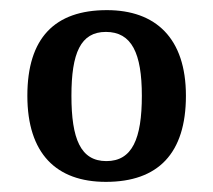

<svg xmlns="http://www.w3.org/2000/svg" viewBox="-20 -739 420 379"><path d="M189 -380C292 -380 347 -436 347 -550C347 -664 287 -719 191 -719C88 -719 34 -664 34 -550C34 -436 91 -380 189 -380ZM190 -421C139 -421 121 -465 121 -550C121 -634 139 -676 189 -676C240 -676 260 -634 260 -550C260 -465 241 -421 190 -421Z"/></svg>

Font: Noto Serif Armenian SemiCondensed Medium
Style: Regular
Weight: 500
Width: 4
Designer: Monotype Design Team
Foundry: Monotype Imaging Inc.
Version: Version 2.008